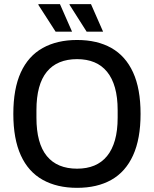

<svg xmlns="http://www.w3.org/2000/svg" viewBox="-20 -890 739 922"><path d="M350 12Q254 12 185 -26.5Q116 -65 80 -144Q44 -223 44 -343Q44 -464 80 -542.5Q116 -621 185 -659.5Q254 -698 350 -698Q447 -698 515 -659.5Q583 -621 619 -542.5Q655 -464 655 -343Q655 -223 619 -144Q583 -65 515 -26.5Q447 12 350 12ZM350 -80Q397 -80 433 -95Q469 -110 494 -140.5Q519 -171 532 -217Q545 -263 545 -325V-361Q545 -423 532 -469Q519 -515 494 -545.5Q469 -576 433 -591Q397 -606 350 -606Q303 -606 266.5 -591Q230 -576 205 -545.5Q180 -515 167.5 -469Q155 -423 155 -361V-325Q155 -263 167.5 -217Q180 -171 205 -140.5Q230 -110 266.5 -95Q303 -80 350 -80ZM396 -738 314 -867V-870H417L475 -738ZM247 -738 164 -867 165 -870H268L326 -738Z"/></svg>

Font: Archivo SemiCondensed Medium
Style: Regular
Weight: 500
Width: 4
Designer: Hector Gatti
Foundry: Omnibus-Type
Version: Version 2.001